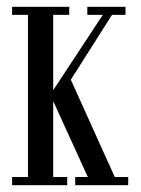

<svg xmlns="http://www.w3.org/2000/svg" viewBox="-20 -543 413 563"><path d="M15.5 0V-24H62V-499.5H15.5V-523H183V-499.5H136V-278.5L281.5 -499.5H236V-523H348V-499.5H308.5L180.5 -298L183 -319.5L316.5 -24H356V0H200.5V-24H237.5L128.5 -263L136 -262V-24H177V0Z"/></svg>

Font: Imbue 48pt
Style: Regular
Weight: 400
Designer: Tyler Finck
Foundry: Etcetera Type Company
Version: Version 1.102